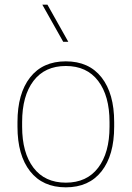

<svg xmlns="http://www.w3.org/2000/svg" viewBox="-20 -800 566 826"><path d="M55.2 -254.9V-274.9Q55.2 -397.5 109.4 -466.8Q163.6 -536.1 263.2 -536.1Q362.8 -536.1 417 -466.8Q471.2 -397.5 471.2 -274.9V-254.9Q471.2 -132.3 417 -63.2Q362.8 5.9 263.2 5.9Q163.6 5.9 109.4 -63.2Q55.2 -132.3 55.2 -254.9ZM451.2 -254.9V-274.9Q451.2 -387.7 402.3 -451.9Q353.5 -516.1 263.2 -516.1Q172.9 -516.1 124 -451.9Q75.2 -387.7 75.2 -274.9V-254.9Q75.2 -142.6 124 -78.4Q172.9 -14.2 263.2 -14.2Q353.5 -14.2 402.3 -78.4Q451.2 -142.6 451.2 -254.9ZM162.1 -779.8H184.1L273.9 -620.1H252Z"/></svg>

Font: Cooper Hewitt
Style: Thin
Weight: 701
Designer: Village Type and Design LLC
Foundry: Cooper Hewitt Smithsonian Design Museum
Version: 1.000